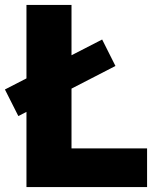

<svg xmlns="http://www.w3.org/2000/svg" viewBox="-53 -760 621 780"><path d="M237.5 -157H544.5V0H54.5V-305.5L21.5 -288.5L-33 -396.5L54.5 -441.5V-740H237.5V-535.5L362 -599.5L416 -492L237.5 -400Z"/></svg>

Font: Encode Sans Semi Condensed ExBd
Style: Regular
Weight: 800
Width: 4
Designer: Multiple Designers
Foundry: Impallari Type
Version: Version 2.000